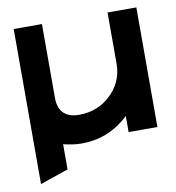

<svg xmlns="http://www.w3.org/2000/svg" viewBox="-68 -493 626 683"><g transform="rotate(-10 245.0 -152.0)"><path d="M26 128 128 93V2C148 7 170 11 194 11C269 11 324 -19 365 -58V0H469V-432H365V-246C365 -198 344 -160 315 -134C290 -110 252 -91 203 -91C151 -91 128 -119 128 -165V-432H26Z"/></g></svg>

Font: Charger Sport
Style: BlkExt
Weight: 900
Designer: Jasper
Foundry: Cannot Into Space Fonts
Version: Version 1.1